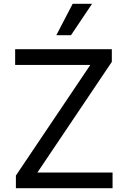

<svg xmlns="http://www.w3.org/2000/svg" viewBox="-20 -985 669 1005"><path d="M63.2 0H569.2V-82H175.8L565.3 -661.2V-727.3H59.3V-645.2H452.8L63.2 -66.1ZM274.9 -800.8H351.6L462 -965.2H360.4Z"/></svg>

Font: Margiela Sans Text
Style: Regular
Weight: 400
Designer: Stefan Endress, Andreas Faust
Version: Version 1.100;FEAKit 1.0